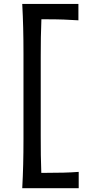

<svg xmlns="http://www.w3.org/2000/svg" viewBox="-20 -834 468 978"><path d="M93.3 124.5Q96.7 62 98.1 3.7Q99.6 -54.7 99.6 -125V-561.5Q99.6 -632.8 98.1 -691.7Q96.7 -750.5 93.3 -814H379.4V-730.5Q344.2 -732.9 304.7 -734.4Q265.1 -735.8 211.4 -735.8H190.9Q189 -689.9 188.2 -644.3Q187.5 -598.6 187.5 -545.9V-140.6Q187.5 -88.9 188 -43.9Q188.5 1 190.4 46.4H217.3Q262.2 46.4 303 45.4Q343.8 44.4 380.9 41.5V124.5Z"/></svg>

Font: Pinar-FD Medium
Style: Regular
Weight: 500
Designer: Amin Abedi
Version: Version 3.000